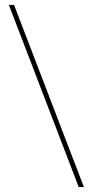

<svg xmlns="http://www.w3.org/2000/svg" viewBox="-20 -743 376 778"><path d="M320 15H299L16 -723H37Z"/></svg>

Font: Kalnia SemiExpanded
Style: Regular
Weight: 400
Width: 6
Designer: Frida Medrano
Foundry: Frida Medrano
Version: Version 1.105